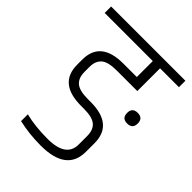

<svg xmlns="http://www.w3.org/2000/svg" viewBox="-210 -740 841 841"><g transform="rotate(45 210.0 -319.5)"><path d="M392 -331Q359 -331 359 -364Q359 -397 392 -397Q425 -397 425 -364Q425 -331 392 -331ZM352 -169V-116Q352 5 193 5Q121 5 56 -10V-52Q116 -37 193 -37Q307 -37 307 -116V-169Q307 -206 286 -224.5Q265 -243 212 -243H195Q55 -243 55 -359V-390Q55 -505 195 -505H278V-604H-20V-644H440V-604H323V-463H195Q142 -463 121 -444.5Q100 -426 100 -390V-359Q100 -322 121 -303.5Q142 -285 195 -285H212Q352 -285 352 -169Z"/></g></svg>

Font: Khand Light
Style: Regular
Weight: 300
Designer: Devanagari: Sanchit Sawaria, Jyotish Sonowal; Latin: Satya Rajpurohit
Foundry: Indian Type Foundry
Version: Version 1.101;PS 1.0;hotconv 1.0.78;makeotf.lib2.5.61930; tt